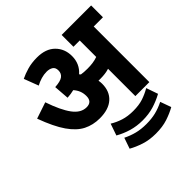

<svg xmlns="http://www.w3.org/2000/svg" viewBox="-231 -808 1252 1252"><g transform="rotate(-45 395.0 -182.0)"><path d="M480 -210Q480 -140 436 -100.5Q392 -61 310 -61Q248 -61 197.5 -86.5Q147 -112 103.5 -174.5Q60 -237 19 -349L132 -387Q168 -281 208 -227Q248 -173 300 -173Q351 -173 351 -226Q351 -252 342.5 -273.5Q334 -295 317 -314Q289 -307 256 -305L248 -411Q299 -414 319.5 -429.5Q340 -445 340 -473Q340 -500 322.5 -511Q305 -522 279 -522Q254 -522 228.5 -514.5Q203 -507 179 -494L141 -594Q171 -609 211 -620.5Q251 -632 300 -632Q381 -632 425 -588Q469 -544 469 -477Q469 -405 417 -360Q421 -356 425 -351Q438 -349 451.5 -348Q465 -347 482 -347Q508 -347 530.5 -350Q553 -353 576 -361V-513H518V-622H790V-513H705V0H576V-252Q557 -246 537 -243.5Q517 -241 497 -241Q487 -241 477 -241Q480 -226 480 -210ZM498 146Q444 146 396.5 132Q349 118 307 94L335 13Q369 34 408.5 46.5Q448 59 498 59Q551 59 589 46.5Q627 34 663 13L691 94Q647 118 600.5 132Q554 146 498 146ZM498 268Q439 268 391.5 252.5Q344 237 307 216L333 141Q371 160 410.5 170Q450 180 498 180Q546 180 585 170.5Q624 161 664 141L691 216Q654 237 607 252.5Q560 268 498 268Z"/></g></svg>

Font: Noto Sans SemiCondensed
Style: Bold Italic
Weight: 700
Width: 4
Italic angle: -12°
Designer: Monotype Design Team
Foundry: Monotype Imaging Inc.
Version: Version 2.013; ttfautohint (v1.8.4.7-5d5b)